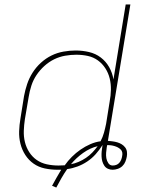

<svg xmlns="http://www.w3.org/2000/svg" viewBox="-20 -755 640 863"><path d="M233 88 214 80Q224 61 234.5 43Q245 25 255 8H239Q209 8 181 2Q153 -4 131 -19.5Q109 -35 94 -58Q79 -81 72 -108.5Q65 -136 66 -165Q67 -194 72 -223L88 -323Q93 -350 102 -377Q111 -404 126.5 -428.5Q142 -453 164 -473Q186 -493 211.5 -505.5Q237 -518 265 -523Q293 -528 320 -528Q351 -528 380.5 -521Q410 -514 433 -496.5Q456 -479 470.5 -453.5Q485 -428 490 -398L545 -735H566L465 -122Q476 -121 487 -119.5Q498 -118 508 -115Q518 -112 527 -106.5Q536 -101 542.5 -92.5Q549 -84 550.5 -73Q552 -62 550 -51Q548 -40 543.5 -28.5Q539 -17 530 -8.5Q521 0 509 4Q497 8 486 8Q475 8 465 3.5Q455 -1 449 -10Q443 -19 440 -29.5Q437 -40 436.5 -51.5Q436 -63 437 -74Q438 -85 440 -97L441 -102H440Q427 -81 410 -62Q393 -43 372 -29Q351 -15 328 -6.5Q305 2 282 5Q268 25 256 46Q244 67 233 88ZM243 -11Q250 -11 257 -11.5Q264 -12 271 -12Q285 -32 303 -50Q321 -68 342 -82.5Q363 -97 386 -107Q409 -117 432 -120Q442 -139 447.5 -159Q453 -179 457 -199L473 -299Q478 -325 478.5 -351.5Q479 -378 473 -402.5Q467 -427 453.5 -448Q440 -469 420 -483.5Q400 -498 375 -503.5Q350 -509 323 -509Q298 -509 272.5 -504.5Q247 -500 223.5 -488.5Q200 -477 179.5 -458.5Q159 -440 144 -417.5Q129 -395 121 -370Q113 -345 109 -320L92 -220Q88 -194 87 -167.5Q86 -141 92 -116.5Q98 -92 111.5 -71Q125 -50 145 -36Q165 -22 190.5 -16.5Q216 -11 243 -11ZM487 -11Q495 -11 503 -14Q511 -17 516.5 -23.5Q522 -30 525 -38Q528 -46 529 -53Q531 -62 529.5 -70Q528 -78 522 -83.5Q516 -89 509.5 -92.5Q503 -96 494.5 -98.5Q486 -101 478 -102Q470 -103 462 -103L460 -94Q458 -81 457 -68.5Q456 -56 458 -44Q460 -32 467 -21.5Q474 -11 487 -11ZM299 -17Q316 -20 333.5 -27.5Q351 -35 366.5 -45.5Q382 -56 395 -69.5Q408 -83 419 -98Q385 -90 353.5 -67.5Q322 -45 299 -17Z"/></svg>

Font: Iosevka Aile Thin
Style: Italic
Weight: 100
Italic angle: -9°
Designer: Belleve Invis
Foundry: Belleve Invis
Version: Version 31.1.0; ttfautohint (v1.8.4)